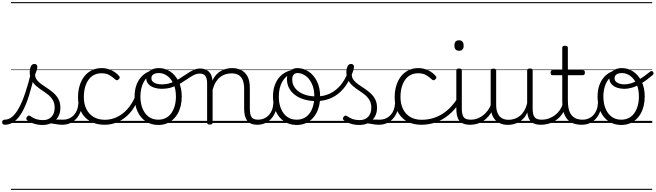

<svg xmlns="http://www.w3.org/2000/svg" viewBox="-104 -1163 6202 1816"><path d="M-59 17Q-72 17 -78 9.5Q-84 2 -84 -7Q-84 -16 -78 -23.5Q-72 -31 -60 -31Q-21 -31 12.5 -59.5Q46 -88 76.5 -144.5Q107 -201 135.5 -286Q164 -371 191 -483L226 -474Q199 -350 170 -258Q141 -166 106.5 -105Q72 -44 31 -13.5Q-10 17 -59 17ZM487 17Q454 17 427.5 11.5Q401 6 376 3.5Q351 1 322 12L343 -11Q380 -25 405.5 -29Q431 -33 451.5 -32Q472 -31 493 -31Q502 -31 506 -23.5Q510 -16 508.5 -7Q507 2 501.5 9.5Q496 17 487 17ZM298 19Q256 19 218 7Q180 -5 151 -27Q145 -33 144.5 -41.5Q144 -50 152 -59Q159 -68 166.5 -69.5Q174 -71 183 -65Q211 -45 238.5 -36Q266 -27 303 -27Q354 -27 383.5 -58.5Q413 -90 413 -144Q413 -186 396 -215.5Q379 -245 352 -266.5Q325 -288 295 -307.5Q265 -327 238 -350.5Q211 -374 194 -406Q177 -438 177 -485Q177 -511 187.5 -534.5Q198 -558 222 -558Q235 -558 242 -550.5Q249 -543 249 -530Q249 -519 243.5 -499.5Q238 -480 228 -456Q229 -427 247 -404.5Q265 -382 292 -363.5Q319 -345 349 -325Q379 -305 406 -280.5Q433 -256 450 -223Q467 -190 467 -144Q467 -71 421 -26Q375 19 298 19ZM0 623H550V633H0ZM0 -20H550V0H0ZM0 -505H550V-500H0ZM0 -1143H550V-1133H0Z M485 17Q474 17 468.5 9.5Q463 2 463.5 -7Q464 -16 471 -23.5Q478 -31 491 -31Q524 -31 550.5 -43Q577 -55 596 -76Q615 -97 625.5 -125Q636 -153 637 -186Q638 -198 647 -201.5Q656 -205 664.5 -201.5Q673 -198 672 -186Q671 -142 656.5 -104.5Q642 -67 617.5 -40Q593 -13 559 2Q525 17 485 17ZM550 623V633ZM550 -20V0ZM550 -505V-500ZM550 -1143V-1133Z M888 17Q770 17 702 -52Q634 -121 634 -243Q634 -303 649.5 -353.5Q665 -404 694 -441Q723 -478 764.5 -498.5Q806 -519 859 -519Q905 -519 949 -499Q993 -479 1024 -442Q1029 -435 1028.5 -428.5Q1028 -422 1019 -413Q1010 -404 1002 -404Q994 -404 988 -410Q958 -437 929.5 -453.5Q901 -470 856 -470Q818 -470 787 -455Q756 -440 734.5 -410.5Q713 -381 701 -339.5Q689 -298 689 -245Q689 -179 713.5 -130.5Q738 -82 782.5 -56Q827 -30 889 -30Q899 -30 905 -23Q911 -16 911 -6.5Q911 3 905.5 10Q900 17 888 17ZM550 623H1085V633H550ZM550 -20H1085V0H550ZM550 -505H1085V-500H550ZM550 -1143H1085V-1133H550Z M887 17Q878 17 873.5 10Q869 3 869 -6.5Q869 -16 874 -23Q879 -30 888 -30Q947 -30 1000.5 -55Q1054 -80 1097.5 -127Q1141 -174 1170 -240Q1174 -249 1183 -248Q1192 -247 1198.5 -240.5Q1205 -234 1201 -224Q1171 -145 1122 -91.5Q1073 -38 1012.5 -10.5Q952 17 887 17ZM1085 623V633ZM1085 -20V0ZM1085 -505V-500ZM1085 -1143V-1133Z M1393 19Q1325 19 1274 -15.5Q1223 -50 1196 -110.5Q1169 -171 1169 -250Q1169 -308 1185 -354.5Q1201 -401 1231.5 -435Q1262 -469 1305 -487Q1348 -505 1402 -505Q1410 -505 1412.5 -498Q1415 -491 1412.5 -483.5Q1410 -476 1401 -476Q1369 -476 1341.5 -465.5Q1314 -455 1292 -435Q1270 -415 1255 -387Q1240 -359 1232 -324.5Q1224 -290 1224 -250Q1224 -185 1244.5 -135.5Q1265 -86 1302.5 -58.5Q1340 -31 1393 -31Q1432 -31 1463 -46.5Q1494 -62 1515.5 -91.5Q1537 -121 1548.5 -161.5Q1560 -202 1560 -250Q1560 -321 1536.5 -371Q1513 -421 1476.5 -446.5Q1440 -472 1401 -472Q1389 -472 1382.5 -479Q1376 -486 1376 -495.5Q1376 -505 1382.5 -512Q1389 -519 1401 -519Q1456 -519 1505 -487Q1554 -455 1584.5 -394.5Q1615 -334 1615 -250Q1615 -202 1605 -161Q1595 -120 1576 -87Q1557 -54 1529.5 -30Q1502 -6 1468 6.5Q1434 19 1393 19ZM1085 623H1686V633H1085ZM1085 -20H1686V0H1085ZM1085 -505H1686V-500H1085ZM1085 -1143H1686V-1133H1085Z M1422 -323Q1387 -323 1354 -334Q1321 -345 1300 -367.5Q1279 -390 1279 -427Q1279 -454 1294 -474.5Q1309 -495 1336 -507Q1363 -519 1400 -519Q1412 -519 1418.5 -512Q1425 -505 1425 -495.5Q1425 -486 1418.5 -479Q1412 -472 1400 -472Q1366 -472 1347 -459.5Q1328 -447 1328 -423Q1328 -403 1341.5 -390Q1355 -377 1377.5 -371Q1400 -365 1425 -365Q1474 -365 1514.5 -380Q1555 -395 1591 -417.5Q1627 -440 1659.5 -462.5Q1692 -485 1724 -500Q1756 -515 1790 -515Q1802 -515 1808 -508Q1814 -501 1813 -491.5Q1812 -482 1805.5 -474.5Q1799 -467 1786 -467Q1756 -467 1728 -452.5Q1700 -438 1669 -416.5Q1638 -395 1602.5 -373.5Q1567 -352 1522.5 -337.5Q1478 -323 1422 -323ZM1686 623H1724V633H1686ZM1686 -20H1724V0H1686ZM1686 -505H1724V-500H1686ZM1686 -1143H1724V-1133H1686Z M2332 17Q2295 17 2270.5 6.5Q2246 -4 2232 -24Q2218 -44 2211.5 -72.5Q2205 -101 2205 -137V-326Q2205 -371 2193 -403Q2181 -435 2154.5 -452Q2128 -469 2085 -469Q2058 -469 2030.5 -461Q2003 -453 1979.5 -435Q1956 -417 1937.5 -387.5Q1919 -358 1907 -314V-4Q1907 6 1900.5 10.5Q1894 15 1880 15Q1867 15 1861 10.5Q1855 6 1855 -4V-374Q1855 -424 1838 -445.5Q1821 -467 1787 -467Q1776 -467 1770.5 -474.5Q1765 -482 1765.5 -491.5Q1766 -501 1772 -508Q1778 -515 1789 -515Q1817 -515 1837.5 -507Q1858 -499 1872.5 -484.5Q1887 -470 1895 -450Q1903 -430 1905 -405V-401Q1921 -435 1942 -457.5Q1963 -480 1988 -493.5Q2013 -507 2039.5 -513Q2066 -519 2092 -519Q2140 -519 2177.5 -500Q2215 -481 2237 -440.5Q2259 -400 2259 -334V-137Q2259 -82 2274.5 -56.5Q2290 -31 2338 -31Q2347 -31 2352 -23.5Q2357 -16 2356.5 -7Q2356 2 2350 9.5Q2344 17 2332 17ZM1723 623H2394V633H1723ZM1723 -20H2394V0H1723ZM1723 -505H2394V-500H1723ZM1723 -1143H2394V-1133H1723Z M2329 17Q2318 17 2312.5 9.5Q2307 2 2307.5 -7Q2308 -16 2315 -23.5Q2322 -31 2335 -31Q2368 -31 2394.5 -43Q2421 -55 2440 -76Q2459 -97 2469.5 -125Q2480 -153 2481 -186Q2482 -198 2491 -201.5Q2500 -205 2508.5 -201.5Q2517 -198 2516 -186Q2515 -142 2500.5 -104.5Q2486 -67 2461.5 -40Q2437 -13 2403 2Q2369 17 2329 17ZM2394 623V633ZM2394 -20V0ZM2394 -505V-500ZM2394 -1143V-1133Z M2702 19Q2634 19 2583 -15.5Q2532 -50 2505 -110.5Q2478 -171 2478 -250Q2478 -308 2494 -354.5Q2510 -401 2540.5 -435Q2571 -469 2614 -487Q2657 -505 2711 -505Q2719 -505 2721.5 -498Q2724 -491 2721.5 -483.5Q2719 -476 2710 -476Q2678 -476 2650.5 -465.5Q2623 -455 2601 -435Q2579 -415 2564 -387Q2549 -359 2541 -324.5Q2533 -290 2533 -250Q2533 -185 2553.5 -135.5Q2574 -86 2611.5 -58.5Q2649 -31 2702 -31Q2741 -31 2772 -46.5Q2803 -62 2824.5 -91.5Q2846 -121 2857.5 -161.5Q2869 -202 2869 -250Q2869 -321 2845.5 -371Q2822 -421 2785.5 -446.5Q2749 -472 2710 -472Q2698 -472 2691.5 -479Q2685 -486 2685 -495.5Q2685 -505 2691.5 -512Q2698 -519 2710 -519Q2765 -519 2814 -487Q2863 -455 2893.5 -394.5Q2924 -334 2924 -250Q2924 -202 2914 -161Q2904 -120 2885 -87Q2866 -54 2838.5 -30Q2811 -6 2777 6.5Q2743 19 2702 19ZM2394 623H2995V633H2394ZM2394 -20H2995V0H2394ZM2394 -505H2995V-500H2394ZM2394 -1143H2995V-1133H2394Z M2887 -207Q2825 -207 2774 -222Q2723 -237 2686 -265Q2649 -293 2629.5 -331Q2610 -369 2610 -416Q2610 -439 2617 -458Q2624 -477 2637.5 -490.5Q2651 -504 2668.5 -511.5Q2686 -519 2709 -519Q2721 -519 2727.5 -512Q2734 -505 2734 -495.5Q2734 -486 2728 -479Q2722 -472 2709 -472Q2686 -472 2673 -456Q2660 -440 2660 -412Q2660 -375 2676.5 -346Q2693 -317 2723.5 -295.5Q2754 -274 2796 -262.5Q2838 -251 2890 -251Q2959 -251 3016 -278Q3073 -305 3116.5 -356.5Q3160 -408 3188 -483Q3193 -493 3202.5 -492Q3212 -491 3219.5 -483.5Q3227 -476 3223 -465Q3194 -383 3145 -325Q3096 -267 3031 -237Q2966 -207 2887 -207ZM2995 623V633ZM2995 -20V0ZM2995 -505V-500ZM2995 -1143V-1133Z M3482 17Q3449 17 3422.5 11.5Q3396 6 3371 3.5Q3346 1 3317 12L3338 -11Q3375 -25 3400.5 -29Q3426 -33 3446.5 -32Q3467 -31 3488 -31Q3497 -31 3501 -23.5Q3505 -16 3503.5 -7Q3502 2 3496.5 9.5Q3491 17 3482 17ZM3293 19Q3251 19 3213 7Q3175 -5 3146 -27Q3140 -33 3139.5 -41.5Q3139 -50 3147 -59Q3154 -68 3161.5 -69.5Q3169 -71 3178 -65Q3206 -45 3233.5 -36Q3261 -27 3298 -27Q3349 -27 3378.5 -58.5Q3408 -90 3408 -144Q3408 -186 3391 -215.5Q3374 -245 3347 -266.5Q3320 -288 3290 -307.5Q3260 -327 3233 -350.5Q3206 -374 3189 -406Q3172 -438 3172 -485Q3172 -511 3182.5 -534.5Q3193 -558 3217 -558Q3230 -558 3237 -550.5Q3244 -543 3244 -530Q3244 -519 3238.5 -499.5Q3233 -480 3223 -456Q3224 -427 3242 -404.5Q3260 -382 3287 -363.5Q3314 -345 3344 -325Q3374 -305 3401 -280.5Q3428 -256 3445 -223Q3462 -190 3462 -144Q3462 -71 3416 -26Q3370 19 3293 19ZM2995 623H3545V633H2995ZM2995 -20H3545V0H2995ZM2995 -505H3545V-500H2995ZM2995 -1143H3545V-1133H2995Z M3480 17Q3469 17 3463.5 9.5Q3458 2 3458.5 -7Q3459 -16 3466 -23.5Q3473 -31 3486 -31Q3519 -31 3545.5 -43Q3572 -55 3591 -76Q3610 -97 3620.5 -125Q3631 -153 3632 -186Q3633 -198 3642 -201.5Q3651 -205 3659.5 -201.5Q3668 -198 3667 -186Q3666 -142 3651.5 -104.5Q3637 -67 3612.5 -40Q3588 -13 3554 2Q3520 17 3480 17ZM3545 623V633ZM3545 -20V0ZM3545 -505V-500ZM3545 -1143V-1133Z M3883 17Q3765 17 3697 -52Q3629 -121 3629 -243Q3629 -303 3644.5 -353.5Q3660 -404 3689 -441Q3718 -478 3759.5 -498.5Q3801 -519 3854 -519Q3900 -519 3944 -499Q3988 -479 4019 -442Q4024 -435 4023.5 -428.5Q4023 -422 4014 -413Q4005 -404 3997 -404Q3989 -404 3983 -410Q3953 -437 3924.5 -453.5Q3896 -470 3851 -470Q3813 -470 3782 -455Q3751 -440 3729.5 -410.5Q3708 -381 3696 -339.5Q3684 -298 3684 -245Q3684 -179 3708.5 -130.5Q3733 -82 3777.5 -56Q3822 -30 3884 -30Q3894 -30 3900 -23Q3906 -16 3906 -6.5Q3906 3 3900.5 10Q3895 17 3883 17ZM3545 623H4080V633H3545ZM3545 -20H4080V0H3545ZM3545 -505H4080V-500H3545ZM3545 -1143H4080V-1133H3545Z M3882 17Q3870 17 3864 10Q3858 3 3858 -6.5Q3858 -16 3864.5 -23Q3871 -30 3883 -30Q3948 -30 4007.5 -50.5Q4067 -71 4119 -113.5Q4171 -156 4215 -221Q4220 -228 4229.5 -225Q4239 -222 4244.5 -213.5Q4250 -205 4244 -195Q4199 -125 4142 -77.5Q4085 -30 4019 -6.5Q3953 17 3882 17ZM4080 623V633ZM4080 -20V0ZM4080 -505V-500ZM4080 -1143V-1133Z M4342 17Q4304 17 4278.5 6.5Q4253 -4 4238.5 -24Q4224 -44 4218 -72.5Q4212 -101 4212 -137V-496Q4212 -506 4218 -510.5Q4224 -515 4237 -515Q4251 -515 4257.5 -510.5Q4264 -506 4264 -496V-137Q4264 -82 4280.5 -56.5Q4297 -31 4348 -31Q4357 -31 4361.5 -23.5Q4366 -16 4365.5 -7Q4365 2 4359.5 9.5Q4354 17 4342 17ZM4238 -683Q4216 -683 4205 -695.5Q4194 -708 4194 -732Q4194 -757 4205 -769.5Q4216 -782 4238 -782Q4259 -782 4270 -769.5Q4281 -757 4281 -732Q4282 -707 4270.5 -695Q4259 -683 4238 -683ZM4080 623H4405V633H4080ZM4080 -20H4405V0H4080ZM4080 -505H4405V-500H4080ZM4080 -1143H4405V-1133H4080Z M4340 17Q4329 17 4323.5 9.5Q4318 2 4318.5 -7Q4319 -16 4326 -23.5Q4333 -31 4346 -31Q4383 -31 4414 -43Q4445 -55 4469 -75Q4493 -95 4511 -120Q4529 -145 4539 -172Q4543 -183 4552 -182.5Q4561 -182 4567 -174.5Q4573 -167 4570 -157Q4559 -124 4539 -93Q4519 -62 4490.5 -37Q4462 -12 4424 2.5Q4386 17 4340 17ZM4405 623V633ZM4405 -20V0ZM4405 -505V-500ZM4405 -1143V-1133Z M4700 18Q4652 18 4615 -1.5Q4578 -21 4557.5 -61.5Q4537 -102 4537 -166V-496Q4537 -505 4543 -509.5Q4549 -514 4562 -514Q4576 -514 4582.5 -509.5Q4589 -505 4589 -496V-171Q4589 -127 4601.5 -95.5Q4614 -64 4640 -47Q4666 -30 4707 -30Q4736 -30 4763 -39Q4790 -48 4813 -66.5Q4836 -85 4854 -115Q4872 -145 4882 -186V-496Q4882 -506 4888.5 -510.5Q4895 -515 4909 -515Q4922 -515 4928 -510.5Q4934 -506 4934 -496V-137Q4934 -78 4952.5 -54.5Q4971 -31 5018 -31Q5028 -31 5032.5 -23.5Q5037 -16 5036.5 -7Q5036 2 5030 9.5Q5024 17 5012 17Q4982 17 4960 10.5Q4938 4 4922.5 -9Q4907 -22 4898 -41.5Q4889 -61 4885 -87L4884 -100Q4869 -66 4847.5 -43Q4826 -20 4801.5 -7Q4777 6 4751 12Q4725 18 4700 18ZM4405 623H5076V633H4405ZM4405 -20H5076V0H4405ZM4405 -505H5076V-500H4405ZM4405 -1143H5076V-1133H4405Z M5011 17Q5000 17 4994.5 9.5Q4989 2 4989.5 -7Q4990 -16 4997 -23.5Q5004 -31 5017 -31Q5054 -31 5086.5 -42.5Q5119 -54 5145.5 -74Q5172 -94 5191 -121.5Q5210 -149 5220 -182Q5223 -193 5232.5 -192Q5242 -191 5248.5 -184Q5255 -177 5252 -167Q5240 -125 5218 -91.5Q5196 -58 5164.5 -33.5Q5133 -9 5094 4Q5055 17 5011 17ZM5076 623V633ZM5076 -20V0ZM5076 -505V-500ZM5076 -1143V-1133Z M5400 17Q5349 17 5313.5 2Q5278 -13 5256.5 -41.5Q5235 -70 5224.5 -110Q5214 -150 5214 -201V-452H5123Q5112 -452 5108 -458Q5104 -464 5104 -476Q5104 -489 5108 -494.5Q5112 -500 5123 -500H5214V-711Q5214 -721 5220.5 -725.5Q5227 -730 5240 -730Q5253 -730 5260 -725.5Q5267 -721 5267 -711V-500H5408Q5419 -500 5423.5 -494.5Q5428 -489 5428 -476Q5428 -464 5423.5 -458Q5419 -452 5408 -452H5267V-213Q5267 -175 5273 -142Q5279 -109 5294.5 -84.5Q5310 -60 5337 -45.5Q5364 -31 5407 -31Q5417 -31 5422 -23.5Q5427 -16 5426.5 -7Q5426 2 5419.5 9.5Q5413 17 5400 17ZM5076 623H5464V633H5076ZM5076 -20H5464V0H5076ZM5076 -505H5464V-500H5076ZM5076 -1143H5464V-1133H5076Z M5399 17Q5388 17 5382.5 9.5Q5377 2 5377.5 -7Q5378 -16 5385 -23.5Q5392 -31 5405 -31Q5438 -31 5464.5 -43Q5491 -55 5510 -76Q5529 -97 5539.5 -125Q5550 -153 5551 -186Q5552 -198 5561 -201.5Q5570 -205 5578.5 -201.5Q5587 -198 5586 -186Q5585 -142 5570.5 -104.5Q5556 -67 5531.5 -40Q5507 -13 5473 2Q5439 17 5399 17ZM5464 623V633ZM5464 -20V0ZM5464 -505V-500ZM5464 -1143V-1133Z M5772 19Q5704 19 5653 -15.5Q5602 -50 5575 -110.5Q5548 -171 5548 -250Q5548 -308 5564 -354.5Q5580 -401 5610.5 -435Q5641 -469 5684 -487Q5727 -505 5781 -505L5780 -476Q5740 -476 5707.5 -459.5Q5675 -443 5651.5 -413Q5628 -383 5615.5 -341.5Q5603 -300 5603 -250Q5603 -185 5623.5 -135.5Q5644 -86 5681.5 -58.5Q5719 -31 5772 -31Q5811 -31 5842 -46.5Q5873 -62 5894.5 -91.5Q5916 -121 5927.5 -161.5Q5939 -202 5939 -250Q5939 -321 5915.5 -371Q5892 -421 5855.5 -446.5Q5819 -472 5780 -472Q5746 -472 5727.5 -459.5Q5709 -447 5709 -423Q5709 -402 5723.5 -389Q5738 -376 5759.5 -370.5Q5781 -365 5800 -365Q5834 -365 5868.5 -376Q5903 -387 5945.5 -413Q5988 -439 6046 -486Q6054 -493 6061 -491Q6068 -489 6073 -482.5Q6078 -476 6077.5 -468Q6077 -460 6070 -454Q6009 -402 5962 -374Q5915 -346 5876 -334.5Q5837 -323 5798 -323Q5765 -323 5733 -333.5Q5701 -344 5680 -367Q5659 -390 5659 -427Q5659 -454 5674 -474.5Q5689 -495 5716 -507Q5743 -519 5780 -519Q5835 -519 5884 -487Q5933 -455 5963.5 -394.5Q5994 -334 5994 -250Q5994 -202 5984 -161Q5974 -120 5955 -87Q5936 -54 5908.5 -30Q5881 -6 5847 6.5Q5813 19 5772 19ZM5464 623H6065V633H5464ZM5464 -20H6065V0H5464ZM5464 -505H6065V-500H5464ZM5464 -1143H6065V-1133H5464Z"/></svg>

Font: Playwrite CL Guides
Style: Regular
Weight: 400
Designer: Veronika Burian, José Scaglione
Foundry: TypeTogether
Version: Version 1.003